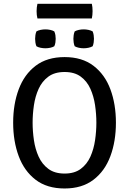

<svg xmlns="http://www.w3.org/2000/svg" viewBox="-20 -1004 697 1036"><path d="M51 -342Q51 -442 81 -522.2Q111 -602.5 172.5 -649.2Q234 -696 328.5 -696Q423 -696 484.5 -649Q546 -602 575.8 -521.8Q605.5 -441.5 605.5 -342Q605.5 -241.5 575.5 -161Q545.5 -80.5 484 -33.8Q422.5 13 328.5 13Q233.5 13 172 -34.2Q110.5 -81.5 80.8 -161.8Q51 -242 51 -342ZM156 -342Q156 -296 163 -247.8Q170 -199.5 188.5 -158.8Q207 -118 241 -92.8Q275 -67.5 328.5 -67.5Q382 -67.5 415.8 -92.8Q449.5 -118 467.8 -158.8Q486 -199.5 493 -247.8Q500 -296 500 -342Q500 -388 493 -436Q486 -484 467.8 -524.8Q449.5 -565.5 415.8 -590.5Q382 -615.5 328.5 -615.5Q275 -615.5 241 -590.5Q207 -565.5 188.5 -524.8Q170 -484 163 -436Q156 -388 156 -342ZM431.5 -743.5Q419 -743.5 405.8 -746.2Q392.5 -749 383 -754.5Q379 -764.5 377.5 -775Q376 -785.5 376 -794.5Q376 -803.5 377.5 -814Q379 -824.5 383 -834.5Q392.5 -840 405.8 -842.8Q419 -845.5 431.5 -845.5Q444 -845.5 457.2 -842.8Q470.5 -840 480 -834.5Q484 -824.5 485.5 -814Q487 -803.5 487 -794.5Q487 -785.5 485.5 -775Q484 -764.5 480 -754.5Q470.5 -749 457.2 -746.2Q444 -743.5 431.5 -743.5ZM225 -743.5Q212.5 -743.5 199 -746.2Q185.5 -749 176.5 -754.5Q172.5 -764.5 171 -775Q169.5 -785.5 169.5 -794.5Q169.5 -803.5 171 -814Q172.5 -824.5 176.5 -834.5Q185.5 -840 199 -842.8Q212.5 -845.5 225 -845.5Q237.5 -845.5 250.8 -842.8Q264 -840 273 -834.5Q277.5 -824.5 279 -814Q280.5 -803.5 280.5 -794.5Q280.5 -785.5 279 -775Q277.5 -764.5 273 -754.5Q264 -749 250.8 -746.2Q237.5 -743.5 225 -743.5ZM182 -904.5Q177.5 -922 177.5 -943.5Q177.5 -964.5 182 -983.5H475.5Q477.5 -973.5 478.5 -965Q479.5 -956.5 479.5 -944Q479.5 -922.5 475.5 -904.5Z"/></svg>

Font: Signika Negative SC
Style: Regular
Weight: 400
Designer: Anna Giedryś
Foundry: Anna Giedryś
Version: Version 2.000; ttfautohint (v1.8.3) -l 8 -r 50 -G 200 -x 9 -